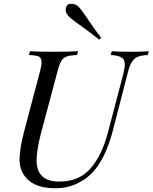

<svg xmlns="http://www.w3.org/2000/svg" viewBox="-20 -978 804 1012"><path d="M620.6 -674.8Q603.5 -686 564 -688L568.8 -708Q603 -705.1 666.5 -705.1Q730 -705.1 764.2 -708L758.8 -688Q723.6 -686.5 704.1 -677.7Q684.6 -668.9 673.8 -649.4Q662.1 -629.9 652.8 -591.8L575.2 -291Q538.6 -151.9 477.1 -79.1Q440.4 -36.1 386.7 -10.7Q333 14.6 272 14.2Q165 14.2 118.2 -40Q83 -79.1 83 -136.2Q83 -193.4 107.9 -288.1L190.9 -602.1Q199.2 -633.8 199.2 -649.4Q199.2 -665 190.4 -675.8Q181.6 -686.5 131.8 -688L138.2 -708Q177.7 -705.1 260.7 -705.1Q343.8 -705.1 392.1 -708L386.2 -688Q349.6 -686.5 331.5 -680.2Q313.5 -673.8 303.2 -656.7Q293 -639.6 283.2 -602.1L194.8 -271Q172.9 -184.6 172.9 -132.8Q172.9 -21.5 291 -21Q395.5 -20.5 456.1 -88.9Q516.6 -157.2 548.8 -279.8L630.9 -591.8Q637.7 -619.1 637.7 -641.6Q637.7 -664.1 620.6 -674.8ZM326.2 -923.8Q326.2 -958 355.5 -958Q380.4 -958 396.5 -939.9Q413.1 -921.9 446.8 -871.1Q480.5 -820.3 513.2 -778.8L502.9 -769Q465.3 -799.8 413.1 -836.9Q361.3 -873 343.8 -890.6Q326.2 -908.2 326.2 -923.8Z"/></svg>

Font: PlayfairDisplay-Italic
Style: Italic
Weight: 400
Italic angle: -14°
Designer: Claus Eggers Sørensen
Foundry: Claus Eggers Sørensen
Version: Version 1.002;PS 001.002;hotconv 1.0.70;makeotf.lib2.5.58329